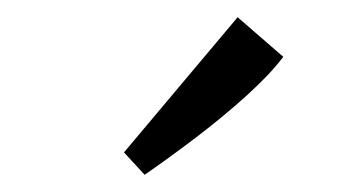

<svg xmlns="http://www.w3.org/2000/svg" viewBox="-20 -663 404 223"><path d="M124 -486 256 -643 309 -597Q294 -577 267 -552.5Q240 -528 208.5 -504Q177 -480 148 -460Z"/></svg>

Font: Rasa
Style: Regular
Weight: 400
Designer: Anna Giedrys (Yrsa+Rasa design), David Brezina (Yrsa art-direction, Rasa art-direction, design)
Foundry: Rosetta Type Foundry
Version: Version 2.004